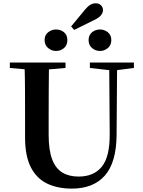

<svg xmlns="http://www.w3.org/2000/svg" viewBox="-20 -1117 858 1156"><path d="M316.7 -810.1Q291.4 -810.1 270 -827.7Q248.5 -845.3 248.5 -875.5Q248.5 -906 270 -922.8Q291.4 -939.5 316.7 -939.5Q345.5 -939.5 365.5 -922.8Q385.6 -906 385.6 -875.5Q385.6 -845.3 365.5 -827.7Q345.5 -810.1 316.7 -810.1ZM426.5 -936.7 408.3 -957.8 491.7 -1058.9Q509.5 -1080.2 524.7 -1088.7Q540 -1097.2 556.5 -1097.2Q575.8 -1097.2 588 -1085.3Q600.1 -1073.4 600.1 -1055.6Q600.1 -1040.9 588.3 -1025.5Q576.5 -1010.1 544.4 -995.1ZM582 -810.1Q555 -810.1 534.2 -827.7Q513.4 -845.3 513.4 -875.5Q513.4 -906 534.2 -922.8Q555 -939.5 582 -939.5Q608.3 -939.5 629.3 -922.8Q650.2 -906 650.2 -875.5Q650.2 -845.3 629.3 -827.7Q608.3 -810.1 582 -810.1ZM411.6 18.6Q328.6 18.6 265.1 -11.1Q201.7 -40.8 166.3 -108.6Q130.9 -176.3 130.9 -290V-400.9Q130.9 -485.1 130.6 -570.6Q130.2 -656.1 127.5 -740.5H274.9Q273.9 -656.3 273.4 -571.6Q272.9 -486.9 272.9 -400.9V-305Q272.9 -213.4 293.8 -158.2Q314.7 -102.9 355.1 -78.4Q395.4 -53.9 453 -53.9Q545.1 -53.9 593.5 -114Q641.9 -174.1 640.5 -312.5L637.5 -740.5H685.2L682 -304.3Q680.6 -138.8 611.5 -60.1Q542.4 18.6 411.6 18.6ZM39.2 -707.9V-740.5H374.4V-707.9L218.8 -694.2H191.8ZM521.1 -707.9V-740.5H786.3V-707.9L674.7 -693.5H646.5Z"/></svg>

Font: Noto Serif KR ExtraLight
Style: Regular
Weight: 200
Designer: Ryoko NISHIZUKA 西塚涼子 (kana & ideographs); Frank Grießhammer (Latin, Greek & Cyrillic); Wenlong ZHANG 张文龙 (bopomofo); San
Foundry: Adobe
Version: Version 2.002-H1;hotconv 1.1.0;makeotfexe 2.6.0